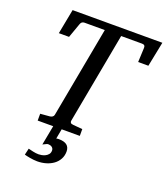

<svg xmlns="http://www.w3.org/2000/svg" viewBox="-159 -781 967 1113"><g transform="rotate(20 324.5 -224.0)"><path d="M342.8 111.8Q342.8 137.7 331.5 158.4Q320.3 179.2 300.8 193.6Q281.2 208 255.6 215.6Q230 223.1 201.7 223.1Q190.4 223.1 178.5 221.7Q166.5 220.2 155.8 218.5Q145 216.8 136 214.6Q127 212.4 121.6 210.9L130.9 170.9Q142.1 173.8 160.6 178Q179.2 182.1 195.8 182.1Q202.6 182.1 213.9 180.2Q225.1 178.2 235.6 173.1Q246.1 168 253.9 158.7Q261.7 149.4 261.7 134.8Q261.7 127.4 258.5 122.3Q255.4 117.2 250.7 114Q246.1 110.8 240.2 109.4Q234.4 107.9 228.5 107.9Q224.1 107.9 218.3 110.6Q212.4 113.3 196.8 121.1L219.7 0H124V-42L182.1 -46.9Q190.9 -47.9 197.8 -52.5Q204.6 -57.1 206.1 -65.9L310.1 -626H185.1Q166 -626 160.2 -606L128.9 -518.1H65.9L95.2 -670.9H648.9L618.2 -518.1H555.2L559.1 -606Q560.5 -626 540 -626H411.1L307.1 -65.9Q305.7 -58.6 309.6 -53.2Q313.5 -47.9 327.1 -46.9L383.8 -42V0H272L260.7 61Q264.6 60.1 268.3 59.6Q272 59.1 275.9 59.1Q342.8 59.1 342.8 111.8Z"/></g></svg>

Font: Charis SIL Afr
Style: Italic
Weight: 400
Italic angle: -11°
Foundry: SIL International
Version: Version 5.000